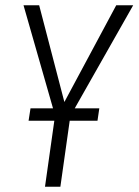

<svg xmlns="http://www.w3.org/2000/svg" viewBox="-20 -705 523 725"><path d="M482.9 -685.1 262.2 -295.9H355L348.1 -249H243.2L208 0H149.9L185.1 -249H87.9L95.2 -295.9H180.2L68.8 -685.1H127.9L223.1 -319.8L418.9 -685.1Z"/></svg>

Font: Fira Sans Compressed Light
Style: Italic
Weight: 300
Width: 3
Italic angle: -8°
Designer: Carrois Corporate & Edenspiekermann AG
Foundry: Carrois Corporate GbR & Edenspiekermann AG
Version: Version 4.203;PS 004.203;hotconv 1.0.88;makeotf.lib2.5.64775